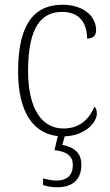

<svg xmlns="http://www.w3.org/2000/svg" viewBox="-20 -563 461 807"><path d="M221 224C282 224 322 195 322 129C322 74 284 54 242 46L252 10C340 7 387 -50 387 -85C387 -100 384 -108 377 -115C357 -67 319 -23 247 -23C159 -22 98 -102 98 -264C98 -453 156 -513 241 -513C316 -513 346 -464 346 -401C370 -401 384 -412 384 -436C384 -496 329 -543 243 -543C135 -543 56 -477 56 -263C56 -82 127 -1 223 9L209 68C259 74 286 91 286 131C286 177 258 196 217 196C199 196 182 192 161 187V215C182 222 203 224 221 224Z"/></svg>

Font: Noto Serif Ethiopic SemiCondensed ExtraLight
Style: Regular
Weight: 200
Width: 4
Designer: Monotype Design Team
Foundry: Monotype Imaging Inc.
Version: Version 2.102